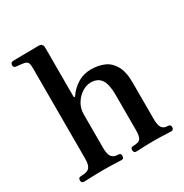

<svg xmlns="http://www.w3.org/2000/svg" viewBox="-167 -859 952 992"><g transform="rotate(-30 308.5 -363.0)"><path d="M52 0Q36 0 36 -17Q36 -33 52 -33Q90 -33 103 -48Q116 -63 116 -99V-637Q116 -665 110.5 -673.5Q105 -682 91 -685Q84 -687 67.5 -688.5Q51 -690 44 -691Q30 -693 30 -707Q30 -722 45 -724Q48 -724 70 -724.5Q92 -725 119.5 -725Q147 -725 170 -725.5Q193 -726 199 -726Q224 -726 224 -700V-408Q224 -404 227 -403.5Q230 -403 233 -407Q254 -439 290 -462Q326 -485 372 -485Q415 -485 449.5 -470Q484 -455 504.5 -418.5Q525 -382 525 -316V-101Q525 -64 535.5 -48.5Q546 -33 571 -33Q587 -33 587 -17Q587 0 571 0Q564 0 546 -1Q528 -2 507 -2.5Q486 -3 468 -3Q451 -3 429 -2.5Q407 -2 389 -1Q371 0 363 0Q348 0 348 -17Q348 -33 363 -33Q399 -33 408 -48Q417 -63 417 -99V-308Q417 -371 397.5 -399Q378 -427 337 -427Q310 -427 284 -410Q258 -393 241 -365Q224 -337 224 -302V-101Q224 -64 236 -48.5Q248 -33 275 -33Q290 -33 290 -17Q290 0 275 0Q268 0 249 -1Q230 -2 208.5 -2.5Q187 -3 169 -3Q152 -3 127 -2.5Q102 -2 80.5 -1Q59 0 52 0Z"/></g></svg>

Font: Zen Old Mincho Black
Style: Regular
Weight: 900
Designer: Yoshimichi Ohira
Foundry: Positype
Version: Version 1.001